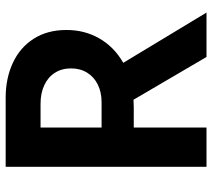

<svg xmlns="http://www.w3.org/2000/svg" viewBox="-56 -704 760 688"><g transform="rotate(-90 324.0 -360.0)"><path d="M70.3 -719.7H317.4Q387.2 -719.7 442.4 -694.1Q497.6 -668.5 529.1 -619.4Q560.5 -570.3 560.5 -502.9Q561 -437.5 530.3 -384Q499.5 -330.6 442.9 -298.3L623 0H463.9L310.5 -261.7Q293.9 -260.7 285.2 -260.7H210.9V0H70.3ZM301.8 -376Q337.4 -376 365 -389.6Q392.6 -403.3 407.7 -428Q422.9 -452.6 422.9 -485.4Q422.9 -518.6 407.2 -543.2Q391.6 -567.9 362.8 -581.3Q334 -594.7 295.9 -594.7H210.9V-376Z"/></g></svg>

Font: Reddit Sans Vanilla
Style: Bold
Weight: 700
Designer: Stephen Hutchings
Foundry: Reddit
Version: Version 1.013